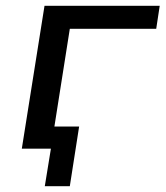

<svg xmlns="http://www.w3.org/2000/svg" viewBox="-20 -511 569 660"><path d="M134 129 155 0H60L72 -76H252L220 129ZM55 0 133 -491H529L517 -412H220L155 0Z"/></svg>

Font: Nunito Sans 10pt SemiExpanded Medium
Style: Italic
Weight: 500
Width: 6
Italic angle: -9°
Designer: Vernon Adams
Foundry: Vernon Adams
Version: Version 3.101;gftools[0.9.27]